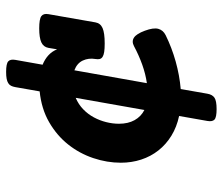

<svg xmlns="http://www.w3.org/2000/svg" viewBox="-71 -610 742 640"><g transform="rotate(-90 300.0 -290.0)"><path d="M460.4 -499.5Q463.4 -516.1 478.8 -523.2Q494.1 -530.3 525.4 -530.3Q556.6 -530.3 566.2 -523.2Q575.7 -516.1 572.8 -499.5L545.4 -342.8Q542.5 -326.2 526.4 -319.1Q510.3 -312 475.1 -312Q457.5 -312 446.8 -313.7Q436 -315.4 430.4 -319.1Q424.8 -322.8 423.3 -328.6Q421.9 -334.5 423.3 -342.8Q427.2 -365.7 418.2 -385Q409.2 -404.3 385.7 -413.1L342.8 -171.4Q373.5 -175.8 404.8 -187Q436 -198.2 466.3 -214.4Q481.9 -222.7 494.6 -214.4Q507.3 -206.1 517.6 -178.2Q528.3 -149.4 523.9 -133.3Q519.5 -117.2 502.9 -108.9Q461.4 -88.4 415 -75.4Q368.7 -62.5 323.2 -58.6L307.6 30.3Q304.7 46.9 294.2 54Q283.7 61 256.3 61Q229 61 221.4 54Q213.9 46.9 216.8 30.3L233.4 -64Q196.8 -71.8 167.7 -89.6Q138.7 -107.4 118.7 -132.8Q98.6 -158.2 88.1 -190.2Q77.6 -222.2 77.6 -258.3Q77.6 -304.2 93 -350.1Q108.4 -396 138.4 -433.8Q168.5 -471.7 212.9 -497.3Q257.3 -522.9 315.4 -528.8L329.6 -609.9Q331.1 -618.2 334 -624Q336.9 -629.9 342.8 -633.5Q348.6 -637.2 357.7 -638.9Q366.7 -640.6 380.4 -640.6Q407.7 -640.6 415.5 -633.5Q423.3 -626.5 420.4 -609.9L404.3 -519Q422.4 -511.7 435.5 -499.8Q448.7 -487.8 455.6 -470.7ZM207.5 -264.6Q207.5 -233.9 219.5 -212.4Q231.4 -190.9 253.4 -179.7L293.9 -408.7Q272 -399.4 255.6 -383.5Q239.3 -367.7 228.8 -348.1Q218.3 -328.6 212.9 -306.9Q207.5 -285.2 207.5 -264.6Z"/></g></svg>

Font: Courier Prime
Style: Bold Italic
Weight: 700
Monospace: yes
Designer: Alan Dague-Greene
Foundry: Quote-Unquote Apps
Version: Version 1.202